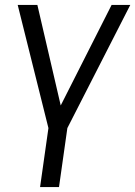

<svg xmlns="http://www.w3.org/2000/svg" viewBox="-20 -502 550 781"><path d="M220 259 254 19 510 -482H434L227 -73L132 -482H52L177 19L143 259Z"/></svg>

Font: Cantarell
Style: Oblique
Weight: 400
Italic angle: -8°
Designer: Dave Crossland
Version: Version 0.024